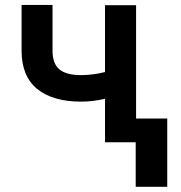

<svg xmlns="http://www.w3.org/2000/svg" viewBox="-20 -566 721 764"><path d="M521.5 -545.4V-94.2H645.5V177.2H520V0H397.9V-172.9Q350.6 -161.6 302.2 -161.6Q189.9 -161.6 127.9 -212.2Q65.9 -262.7 65.9 -364.3V-546.4H189V-364.3Q189 -312.5 216.6 -289.8Q244.1 -267.1 302.2 -267.1Q349.1 -267.1 397.9 -279.3V-545.4Z"/></svg>

Font: Interop SemBd
Style: Regular
Weight: 600
Designer: Rasmus Andersson, Google, Jang Haemin
Foundry: jhaemin
Version: Version 1.007